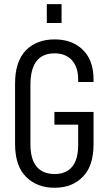

<svg xmlns="http://www.w3.org/2000/svg" viewBox="-20 -887 518 915"><path d="M51.8 -201.2V-489.3Q51.8 -593.8 103.5 -647.5Q155.3 -699.2 240.2 -699.2Q324.2 -699.2 375 -649.4Q425.8 -599.6 425.8 -507.8V-496.1H352.5V-507.8Q352.5 -567.4 322.3 -600.6Q292 -632.8 240.2 -632.8Q125 -632.8 125 -482.4V-200.2Q125 -58.6 240.2 -57.6Q294.9 -57.6 324.2 -92.8Q352.5 -127 352.5 -197.3V-293H239.3V-353.5H425.8V-200.2Q425.8 -95.7 375 -44.9Q324.2 7.8 240.2 7.8Q155.3 7.8 103.5 -44.9Q51.8 -96.7 51.8 -201.2ZM203.1 -867.2H273.4V-777.3H203.1Z"/></svg>

Font: Dinish Condensed
Style: Regular
Weight: 400
Width: 3
Designer: Bert Driehuis
Foundry: Playbeing
Version: Version 3.006; git-39231f3c-release